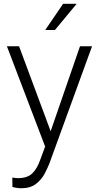

<svg xmlns="http://www.w3.org/2000/svg" viewBox="-20 -770 516 1003"><path d="M79.6 -528.3 244.6 -84.5 397.9 -528.3H460.9L237.8 84.5Q228.5 108.4 212.4 138.7Q196.3 168.9 167.2 191.2Q138.2 213.4 89.8 213.4Q80.6 213.4 65.9 211.2Q51.3 209 44.9 206.5L44.4 157.7Q49.8 158.7 60.1 159.7Q70.3 160.6 74.2 160.6Q122.1 160.6 147.7 136.7Q173.3 112.8 189.9 65.4L215.8 -4.4L16.1 -528.3ZM216.3 -613.3 309.6 -750H380.4L267.1 -613.3Z"/></svg>

Font: Vazirmatn FD ExtraLight
Style: Regular
Weight: 200
Designer: Saber Rastikerdar
Foundry: Saber Rastikerdar
Version: Version 33.003